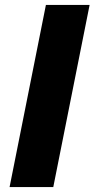

<svg xmlns="http://www.w3.org/2000/svg" viewBox="-20 -762 385 782"><path d="M345 -742 197 0H19L167 -742Z"/></svg>

Font: Gontserrat
Style: Bold Italic
Weight: 700
Italic angle: -11.3°
Designer: Julieta Ulanovsky
Foundry: Julieta Ulanovsky
Version: Version 6.001